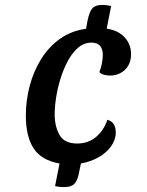

<svg xmlns="http://www.w3.org/2000/svg" viewBox="-20 -707 594 775"><path d="M238.2 48.2Q230.3 48.2 219.6 47.1Q208.8 46 202.3 44L220.3 -47Q146.5 -60 115.4 -108.6Q84.3 -157.2 84.3 -239.7Q84.3 -301.8 100.1 -361.1Q115.8 -420.3 146.5 -469.3Q177.2 -518.3 222.6 -550.6Q268 -582.8 327.3 -590.8L333 -622.3Q341 -660.7 353.1 -673.8Q365.2 -687 391.7 -687Q402.7 -687 411.5 -685.9Q420.3 -684.8 428.7 -682.8L410.7 -591.2Q456.8 -584.7 482.9 -556.6Q509 -528.5 509 -488.2Q509 -460.5 497.2 -441.3Q485.3 -422.2 466.3 -412.1Q447.3 -402 424.3 -402Q413.8 -402 401.5 -404.8Q389.2 -407.5 381 -415.7Q387.3 -430.8 391.2 -450.7Q395 -470.5 395 -485.2Q395 -507.8 384.2 -521.4Q373.5 -535 349 -535Q319.5 -535 295.9 -515Q272.3 -495 254.5 -462.2Q236.7 -429.5 224.6 -390.8Q212.5 -352.2 206.6 -313.9Q200.7 -275.7 200.7 -245.8Q200.7 -196.7 220.4 -162.2Q240.2 -127.7 291.2 -127.7Q336.7 -127.7 368.2 -154.7Q399.8 -181.7 413.3 -223.7Q431.8 -218.3 439.6 -204.8Q447.3 -191.2 447.3 -172.3Q447.3 -142.7 428.3 -116.3Q409.3 -90 377.8 -72.1Q346.3 -54.2 306.7 -47.2L300.2 -16.3Q293.8 21.2 280.8 34.7Q267.8 48.2 238.2 48.2Z"/></svg>

Font: Sansita Swashed Light
Style: Regular
Weight: 300
Designer: Pablo Cosgaya
Foundry: Omnibus-Type
Version: Version 1.003